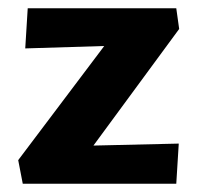

<svg xmlns="http://www.w3.org/2000/svg" viewBox="-20 -444 476 464"><path d="M24 -57 272 -386 335 -336 41 -327 47 -424H406L413 -374L163 -34L110 -90L412 -97L406 0H35Z"/></svg>

Font: Ysabeau Infant ExtraBold
Style: Regular
Weight: 800
Designer: Christian Thalmann (Catharsis Fonts)
Version: Version 2.001;gftools[0.9.30]; featfreeze: ss01,ss02,lnum